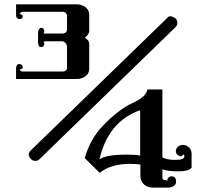

<svg xmlns="http://www.w3.org/2000/svg" viewBox="-20 -751 930 884"><path d="M121.8 -19.5Q102.3 -40.2 123 -59.8L748.3 -666.7Q757.5 -679.3 770.1 -675.3Q782.8 -671.3 788.5 -666.1Q794.3 -660.9 795.4 -652.9Q800 -637.9 787.4 -625.3L162.1 -18.4Q154 -10.3 142 -10.3Q129.9 -10.3 121.8 -19.5ZM85.1 -442.5Q85.1 -432.2 71.3 -432.2Q71.3 -428.7 74.7 -425.3Q78.2 -421.8 81.6 -421.8H270.1Q278.2 -421.8 283.3 -426.4Q288.5 -431 288.5 -437.9V-533.3Q288.5 -544.8 281.6 -552.9Q274.7 -560.9 265.5 -560.9H187.4Q182.8 -558.6 179.3 -557.5Q183.9 -556.3 183.9 -551.7Q183.9 -534.5 169.5 -534.5Q155.2 -534.5 155.2 -555.2V-601.1Q155.2 -610.3 159.8 -616.7Q164.4 -623 170.1 -623Q175.9 -623 179.9 -618.4Q183.9 -613.8 183.9 -607.5Q183.9 -601.1 179.3 -598.9Q182.8 -596.6 187.4 -596.6H265.5Q288.5 -596.6 288.5 -616.1V-680.5Q288.5 -685.1 283.3 -690.8Q278.2 -696.6 270.1 -696.6H81.6Q78.2 -696.6 74.7 -692.5Q71.3 -688.5 71.3 -686.2Q73.6 -686.2 79.3 -683.3Q85.1 -680.5 85.1 -675.9Q85.1 -663.2 67.8 -663.2Q62.1 -663.2 58 -668.4Q54 -673.6 54 -680.5V-731H334.5Q356.3 -731 373.6 -717.8Q390.8 -704.6 390.8 -682.8V-608Q390.8 -601.1 383.9 -590.8Q377 -580.5 370.1 -578.2Q373.6 -577 382.2 -568.4Q390.8 -559.8 390.8 -548.3V-434.5Q390.8 -412.6 373.6 -400Q356.3 -387.4 335.6 -387.4H54V-437.9Q54 -444.8 58 -450.6Q62.1 -456.3 69 -456.3Q75.9 -456.3 80.5 -451.7Q85.1 -447.1 85.1 -442.5ZM770.1 60.9Q790.8 60.9 790.8 86.2Q790.8 97.7 779.9 105.2Q769 112.6 754 112.6H681.6Q658.6 112.6 642.5 97.7Q626.4 82.8 626.4 58.6V6.9Q610.3 3.4 578.2 3.4Q490.8 3.4 439.1 44.8L370.1 -23Q395.4 -111.5 454 -172.4Q527.6 -248.3 590.8 -277Q654 -305.7 658.6 -339.1H727.6V-26.4Q750.6 -14.9 782.2 -14.9Q813.8 -14.9 821.3 -20.1Q828.7 -25.3 828.7 -28.7V-34.5L825.3 -40.2Q824.1 -40.2 820.7 -35.6Q817.2 -31 812.1 -31Q806.9 -31 798.3 -37.4Q789.7 -43.7 789.7 -55.2Q789.7 -66.7 798.9 -74.7Q806.9 -83.9 822.4 -83.9Q837.9 -83.9 850 -72.4Q862.1 -60.9 862.1 -43.7V21.8Q847.1 37.9 800.6 37.9Q754 37.9 727.6 28.7V69Q727.6 75.9 736.8 77.6Q746 79.3 750.6 80.5Q750.6 79.3 750.6 75.9Q750.6 72.4 755.7 66.7Q760.9 60.9 770.1 60.9ZM437.9 -17.2Q467.8 -39.1 562.1 -39.1Q606.9 -39.1 625.3 -34.5V-243.7Q478.2 -192 437.9 -17.2Z"/></svg>

Font: Dhurjati
Style: Regular
Weight: 400
Designer: Purushoth Kumar Guthula
Foundry: Andhrapradesh Society for Knowledge Networks
Version: Version 1.0.5; ttfautohint (v1.2.25-373a) -l 7 -r 28 -G 50 -